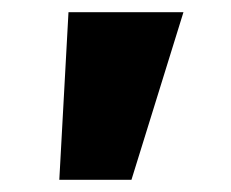

<svg xmlns="http://www.w3.org/2000/svg" viewBox="-20 -720 378 314"><path d="M77 -426 92 -700H280L195 -426Z"/></svg>

Font: Lexend Exa ExtraBold
Style: Regular
Weight: 800
Designer: Bonnie Shaver-Troup, Thomas Jockin
Foundry: Lexend
Version: Version 1.007